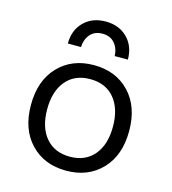

<svg xmlns="http://www.w3.org/2000/svg" viewBox="-109 -815 819 914"><g transform="rotate(15 300.0 -357.5)"><path d="M448 -577H383Q382 -614 360.5 -639.5Q339 -665 300 -665Q261 -665 239.5 -639.5Q218 -614 217 -577H152Q152 -643 193 -684Q234 -725 300 -725Q366 -725 407 -684Q448 -643 448 -577ZM125 -440Q192 -510 300 -510Q408 -510 475 -440Q542 -370 542 -250Q542 -130 475 -60Q408 10 300 10Q192 10 125 -60Q58 -130 58 -250Q58 -370 125 -440ZM419 -390Q376 -441 300 -441Q224 -441 181 -390Q138 -339 138 -250Q138 -161 181 -110Q224 -59 300 -59Q376 -59 419 -110Q462 -161 462 -250Q462 -339 419 -390Z"/></g></svg>

Font: Elaine Sans
Style: Regular
Weight: 400
Designer: Wei Huang
Foundry: Wei Huang
Version: Version 2.001;December 24, 2019;FontCreator 12.0.0.2547 64-b